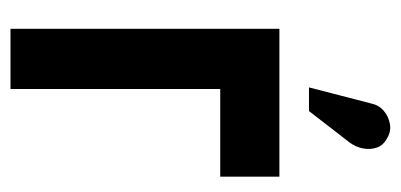

<svg xmlns="http://www.w3.org/2000/svg" viewBox="-214 -532 746 357"><g transform="rotate(90 158.5 -353.0)"><path d="M244 -630Q253 -642 255.5 -655.5Q258 -669 254 -681Q250 -693 237 -700Q224 -708 210 -705.5Q196 -703 185.5 -694Q175 -685 172 -671L142 -555H186ZM33 -500V0H145V-390H308V-500Z"/></g></svg>

Font: Advent Pro
Style: Bold
Weight: 700
Designer: VivaRado, Andreas Kalpakidis
Foundry: VivaRado, Andreas Kalpakidis
Version: Version 3.000